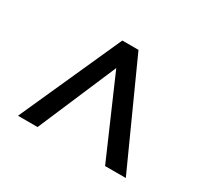

<svg xmlns="http://www.w3.org/2000/svg" viewBox="-87 -796 617 586"><g transform="rotate(30 221.5 -503.0)"><path d="M339 -324 219 -600 101 -324H32L193 -682H250L412 -324Z"/></g></svg>

Font: Montagu Slab
Style: Bold
Weight: 700
Designer: Florian Karsten
Foundry: Florian Karsten
Version: Version 1.000